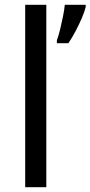

<svg xmlns="http://www.w3.org/2000/svg" viewBox="-20 -780 377 800"><path d="M173 0H85V-760H173ZM337 -751Q333 -733 321.5 -706Q310 -679 295 -650.5Q280 -622 265 -600H217V-612Q224 -631 230.5 -657.5Q237 -684 242.5 -711.5Q248 -739 250 -760H337Z"/></svg>

Font: Noto Naskh Arabic
Style: Regular
Weight: 400
Designer: Monotype Design Team, David Williams, Mohamad Dakak and Nizar Qandah
Foundry: Monotype Imaging Inc.
Version: Version 2.013